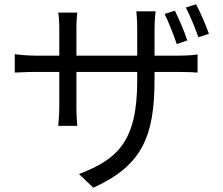

<svg xmlns="http://www.w3.org/2000/svg" viewBox="-20 -813 1040 897"><path d="M855 -624C842 -665 815 -727 797 -763L749 -748C768 -710 791 -650 806 -607ZM702 -553V-678C702 -717 706 -750 707 -760H617C618 -750 621 -717 621 -678V-553H337V-682C337 -716 340 -745 341 -754H252C254 -745 257 -714 257 -681V-553H149C107 -553 58 -558 49 -560V-474C60 -474 105 -477 149 -477H257V-315C257 -277 253 -234 252 -225H341C340 -234 337 -278 337 -315V-477H621V-435C621 -155 531 -69 349 0L416 64C644 -39 702 -176 702 -442V-477H812C856 -477 892 -475 903 -474V-559C889 -556 856 -553 811 -553ZM848 -778C868 -741 891 -683 907 -639L956 -655C942 -696 915 -757 896 -793Z"/></svg>

Font: Noto Sans JP Regular
Style: Regular
Weight: 400
Designer: Ryoko NISHIZUKA (kana & ideographs); Paul D. Hunt (Latin, Greek & Cyrillic); Wenlong ZHANG (bopomofo); Sandoll Communica
Foundry: Adobe Systems Incorporated
Version: Version 1.004;PS 1.004;hotconv 1.0.82;makeotf.lib2.5.63406